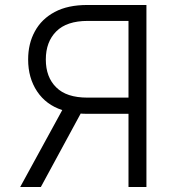

<svg xmlns="http://www.w3.org/2000/svg" viewBox="-20 -749 702 771"><path d="M496 -292H330Q311 -292 304 -293L144 2H61L230 -307Q165 -328 129 -382Q93 -436 93 -510Q93 -574 120 -623Q147 -673 200 -701Q252 -729 331 -729H568V2H496ZM206 -623Q164 -581 164 -510Q164 -439 206 -398Q247 -357 331 -357H496V-665H332Q248 -665 206 -623Z"/></svg>

Font: Sinter Normal
Style: Regular
Weight: 350
Foundry: Adobe & rsms
Version: Version 1.000